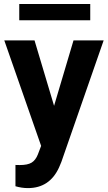

<svg xmlns="http://www.w3.org/2000/svg" viewBox="-20 -731 542 964"><path d="M251.5 -199.7 349.1 -528.3H500.5L288.1 82L276.4 109.9Q229 213.4 120.1 213.4Q89.4 213.4 57.6 204.1V97.2L79.1 97.7Q119.1 97.7 138.9 85.4Q158.7 73.2 169.9 44.9L186.5 1.5L1.5 -528.3H153.3ZM433.1 -629.4H76.7V-710.9H433.1Z"/></svg>

Font: Robotiche
Style: Bold
Weight: 700
Designer: Google
Version: Version 2.001150; 2014